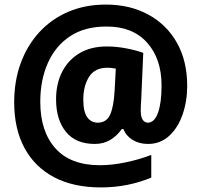

<svg xmlns="http://www.w3.org/2000/svg" viewBox="-20 -740 880 839"><path d="M798 -365Q798 -298 778 -240Q758 -182 719.5 -146.5Q681 -111 627 -111Q589 -111 560.5 -128Q532 -145 519 -176H512Q492 -147 462.5 -129Q433 -111 394 -111Q311 -111 268 -164Q225 -217 225 -306Q225 -374 251.5 -426Q278 -478 327.5 -507.5Q377 -537 447 -537Q489 -537 532.5 -528.5Q576 -520 606 -509L597 -303Q596 -293 595.5 -280Q595 -267 595 -257Q595 -228 604 -216Q613 -204 626 -204Q655 -204 670.5 -247.5Q686 -291 686 -366Q686 -484 622 -554.5Q558 -625 444 -624Q350 -624 286 -581.5Q222 -539 189 -464.5Q156 -390 156 -295Q156 -166 222 -92Q288 -18 417 -18Q469 -18 529 -30.5Q589 -43 641 -63V36Q594 56 538 67.5Q482 79 421 79Q301 79 216.5 34.5Q132 -10 87 -93.5Q42 -177 42 -293Q42 -386 70.5 -464Q99 -542 152 -599.5Q205 -657 278.5 -688.5Q352 -720 443 -720Q548 -720 628.5 -676Q709 -632 753.5 -552.5Q798 -473 798 -365ZM344 -305Q344 -252 361 -228Q378 -204 407 -204Q445 -204 461 -238.5Q477 -273 481 -346L486 -440Q468 -444 449 -444Q394 -444 369 -404Q344 -364 344 -305Z"/></svg>

Font: Noto Sans SemiCondensed ExtraBold
Style: Regular
Weight: 800
Width: 4
Designer: Monotype Design Team
Foundry: Monotype Imaging Inc.
Version: Version 2.013; ttfautohint (v1.8.4.7-5d5b)